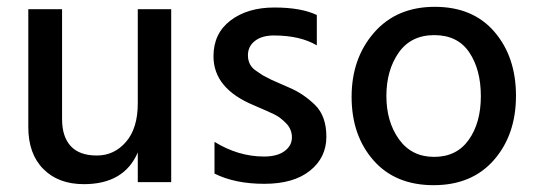

<svg xmlns="http://www.w3.org/2000/svg" viewBox="-20 -534 1574 563"><path d="M482 0H384V-87Q344 6 226 6Q151 6 107 -38.5Q63 -83 63 -161V-507H162V-185Q162 -133 187.5 -105.5Q213 -78 264 -78Q315 -78 349.5 -118Q384 -158 384 -231V-507H482Z M609 -25V-118Q679 -75 754 -75Q793 -75 814.5 -91Q836 -107 836 -131Q836 -155 819 -172.5Q802 -190 784.5 -198.5Q767 -207 725 -225Q606 -274 606 -369Q606 -436 656 -474Q706 -512 784.5 -512Q863 -512 909 -490V-401Q860 -430 783 -430Q748 -430 727.5 -414Q707 -398 707 -372Q707 -341 733 -325Q741 -320 745.5 -316.5Q750 -313 760.5 -308Q771 -303 776 -300Q791 -293 830.5 -276Q870 -259 903.5 -226.5Q937 -194 937 -133Q937 -72 889 -33.5Q841 5 755 5Q669 5 609 -25Z M1253.5 -431Q1185 -431 1149 -379.5Q1113 -328 1113 -252.5Q1113 -177 1150 -125.5Q1187 -74 1253 -74Q1319 -74 1354.5 -124Q1390 -174 1390 -252Q1390 -330 1356 -380.5Q1322 -431 1253.5 -431ZM1430 -440.5Q1493 -367 1493 -253Q1493 -139 1428.5 -65Q1364 9 1251.5 9Q1139 9 1075 -64Q1011 -137 1011 -250Q1011 -363 1077 -438.5Q1143 -514 1255 -514Q1367 -514 1430 -440.5Z"/></svg>

Font: Hind Mysuru Medium
Style: Regular
Weight: 500
Designer: Manushi Parikh, Hitesh Malaviya
Foundry: Indian Type Foundry
Version: Version 0.703;PS 1.0;hotconv 1.0.86;makeotf.lib2.5.63406